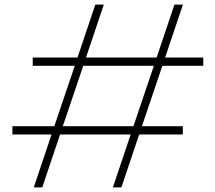

<svg xmlns="http://www.w3.org/2000/svg" viewBox="-20 -816 938 836"><path d="M471.5 0H508.5L586 -230.5H776V-266.5H598L687 -529.5H865V-565.5H699L776.5 -796H739.5L662 -565.5H354.5L432 -796H395L317.5 -565.5H122.5V-529.5H305.5L216.5 -266.5H34V-230.5H204.5L127 0H164L241.5 -230.5H549ZM253.5 -266.5 342.5 -529.5H650L561 -266.5Z"/></svg>

Font: Beautique Display Thin
Style: Bold
Weight: 500
Designer: Nhat-Quang Ngo
Version: Version 1.100;Glyphs 3.2.3 (3260)